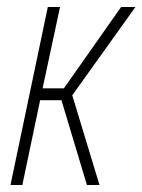

<svg xmlns="http://www.w3.org/2000/svg" viewBox="-20 -530 408 550"><path d="M10 0 117 -510H152L102 -277H163L327 -510H368L187 -257L265 0H229L156 -243H95L44 0Z"/></svg>

Font: Saira Condensed Thin
Style: Italic
Weight: 250
Width: 3
Italic angle: -12°
Designer: Hector Gatti with collaboration of the Omnibus-Type team
Foundry: Omnibus-Type
Version: Version 1.101